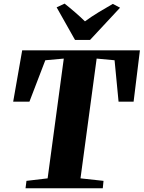

<svg xmlns="http://www.w3.org/2000/svg" viewBox="-20 -1014 774 1034"><path d="M117.5 0 122.5 -40 236.5 -53.5 323.5 -698.5 224 -689.5 138.5 -466.5H51L99.5 -743H733.5L699.5 -466.5H618.5L597 -689.5L500.5 -698.5L413.5 -53.5L537.5 -40L533.5 0ZM384 -799 285 -974.5 328 -994.5Q357 -971.5 385 -947.2Q413 -923 437.5 -899Q473 -925 511.8 -948.5Q550.5 -972 587.5 -993L626.5 -972.5L465 -799Z"/></svg>

Font: Merriweather 72pt Black
Style: Italic
Weight: 900
Italic angle: -7.8°
Version: Version 2.101